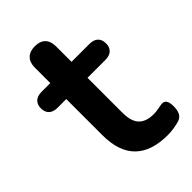

<svg xmlns="http://www.w3.org/2000/svg" viewBox="-208 -716 799 799"><g transform="rotate(-45 191.5 -316.5)"><path d="M289 10C310 10 343 5 360 -1C383 -9 390 -31 390 -58C390 -92 378 -101 362 -100C348 -99 331 -93 309 -93C246 -93 220 -125 220 -189V-395H326C358 -395 376 -412 376 -442C376 -472 358 -489 326 -489H220V-580C220 -621 198 -643 158 -643C118 -643 95 -621 95 -580V-489H43C11 -489 -7 -472 -7 -442C-7 -412 11 -395 43 -395H95V-182C95 -56 158 10 289 10Z"/></g></svg>

Font: Nunito
Style: Bold
Weight: 700
Designer: Vernon Adams
Foundry: Vernon Adams
Version: Version 3.602